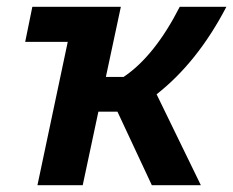

<svg xmlns="http://www.w3.org/2000/svg" viewBox="-20 -544 685 564"><path d="M645 -524Q560 -361 440 -267L570 0H426L325 -216H269L223 0H90L179 -421H54L75 -524H335L291 -318H343Q434 -379 508 -524Z"/></svg>

Font: Raleway-v4020
Style: Bold Italic
Weight: 700
Italic angle: -12°
Designer: Matt McInerney, Pablo Impallari, Rodrigo Fuenzalida
Foundry: Matt McInerney, Pablo Impallari, Rodrigo Fuenzalida
Version: Version 4.020;PS 004.020;hotconv 1.0.88;makeotf.lib2.5.64775